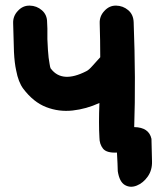

<svg xmlns="http://www.w3.org/2000/svg" viewBox="-20 -552 593 701"><path d="M410 73Q416 112 436 123.5Q456 135 479.5 125.5Q503 116 519.5 92.5Q536 69 535 37L533 -45Q524 -87 470 -88Q476 -261 468 -471Q467 -499 448 -515Q429 -531 404 -531.5Q379 -532 361 -512Q343 -493 344 -467Q346 -404 346 -343L336 -332L318 -312Q304 -296 295 -292Q207 -247 166 -301L165 -302L163 -308Q162 -313 161 -319Q157 -339 155 -370Q154 -389 153 -409V-448Q152 -466 152 -471Q152 -498 133 -514.5Q114 -531 88.5 -531.5Q63 -532 45 -512Q27 -493 28 -467L31 -362Q33 -322 39 -295Q47 -252 65 -228Q102 -179 148.5 -161Q195 -143 245 -148.5Q295 -154 343 -176Q340 -101 343 -50Q343 -26 356 -9.5Q369 7 407 5L409 44L410 73Z"/></svg>

Font: Balsamiq Sans
Style: Bold
Weight: 700
Designer: Michael Angeles
Foundry: Balsamiq SRL
Version: Version 1.020; ttfautohint (v1.8.4.7-5d5b);gftools[0.9.26]